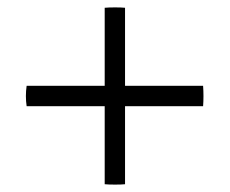

<svg xmlns="http://www.w3.org/2000/svg" viewBox="-20 -498 621 519"><path d="M529 -211H318V0Q308 1 291 1Q274 1 263 0V-211H52Q48 -238 52 -266H263V-477Q274 -478 291 -478Q308 -478 318 -477V-266H529Q531 -238 529 -211Z"/></svg>

Font: Tiro Devanagari Marathi
Style: Italic
Weight: 400
Italic angle: -11°
Designer: Devanagari: John Hudson & Fiona Ross, assisted by Paul Hanslow. Latin: John Hudson with Paul Hanslow, assisted by Kaja S
Foundry: Tiro Typeworks Ltd.
Version: Version 1.52